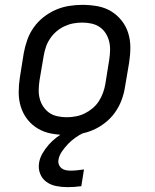

<svg xmlns="http://www.w3.org/2000/svg" viewBox="-20 -548 640 791"><path d="M254 8Q223 8 192.5 2.5Q162 -3 136.5 -18Q111 -33 93 -56Q75 -79 66 -107.5Q57 -136 57 -167Q57 -198 62 -230L78 -330Q83 -357 92.5 -384Q102 -411 119 -435Q136 -459 159.5 -477.5Q183 -496 209.5 -507.5Q236 -519 264 -523.5Q292 -528 319 -528Q351 -528 381.5 -522.5Q412 -517 437 -502Q462 -487 480.5 -464Q499 -441 508 -412.5Q517 -384 517 -353Q517 -322 512 -290L495 -190Q491 -163 481 -136Q471 -109 454 -85Q437 -61 413.5 -42.5Q390 -24 363.5 -12.5Q337 -1 309 3.5Q281 8 254 8ZM255 -65Q273 -65 292 -68.5Q311 -72 328.5 -80.5Q346 -89 361.5 -102Q377 -115 387.5 -131.5Q398 -148 404.5 -166Q411 -184 414 -202L430 -302Q433 -322 433.5 -341Q434 -360 429.5 -378Q425 -396 415 -411.5Q405 -427 390 -437Q375 -447 356.5 -451Q338 -455 318 -455Q300 -455 281.5 -451.5Q263 -448 245 -439.5Q227 -431 212 -418Q197 -405 186 -388.5Q175 -372 169 -354Q163 -336 160 -318L143 -218Q140 -198 139.5 -179Q139 -160 143.5 -142Q148 -124 158.5 -108.5Q169 -93 183.5 -83Q198 -73 217 -69Q236 -65 255 -65ZM258 223Q234 223 211.5 218.5Q189 214 171.5 201.5Q154 189 145.5 168Q137 147 141 123Q144 103 155 84Q166 65 180.5 48.5Q195 32 212.5 18.5Q230 5 250 -5L255 -8H324L323 0Q306 8 290 19.5Q274 31 260.5 45Q247 59 235.5 75.5Q224 92 221 110Q219 120 222.5 129.5Q226 139 233.5 145Q241 151 250.5 153Q260 155 271 155Q284 155 298 153.5Q312 152 326 150L315 219Q300 221 286 222Q272 223 258 223Z"/></svg>

Font: Iosevka SS04 Extended Oblique
Style: Regular
Weight: 400
Width: 7
Italic angle: -9°
Monospace: yes
Designer: Belleve Invis
Foundry: Belleve Invis
Version: Version 19.0.0; ttfautohint (v1.8.4)